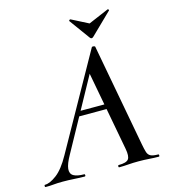

<svg xmlns="http://www.w3.org/2000/svg" viewBox="-155 -896 876 990"><g transform="rotate(-15 282.5 -401.0)"><path d="M-34 0Q-38 0 -38 -6Q-38 -12 -34 -12Q-8 -12 28.5 -39.5Q65 -67 101 -132L382 -634Q384 -638 391.5 -637Q399 -636 400 -633L502 -84Q507 -57 512 -41Q517 -25 530 -18.5Q543 -12 570 -12Q574 -12 574 -6Q574 0 570 0Q545 0 519 -2Q493 -4 462 -4Q432 -4 408 -2Q384 0 359 0Q355 0 355 -6Q355 -12 359 -12Q400 -12 411.5 -27Q423 -42 415 -84L333 -523L379 -583L130 -130Q105 -86 102.5 -60Q100 -34 118.5 -23Q137 -12 175 -12Q179 -12 179 -6Q179 0 174 0Q152 0 120 -2Q88 -4 58 -4Q29 -4 10.5 -2Q-8 0 -34 0ZM209 -307 224 -333H411L413 -307ZM385 -685 305 -795Q304 -797 307 -800Q310 -803 313 -802L403 -756L511 -802Q513 -803 516 -800Q519 -797 517 -795L404 -685Q393 -674 385 -685Z"/></g></svg>

Font: Cormorant Light SemiBold
Style: Italic
Weight: 600
Italic angle: -10°
Version: Version 4.000